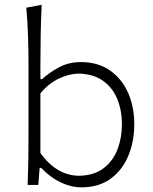

<svg xmlns="http://www.w3.org/2000/svg" viewBox="-20 -782 646 812"><path d="M324.2 10.3Q280.8 10.3 236.6 -10.7Q192.4 -31.7 154.3 -71.8H147.5L142.1 0H96.7Q99.1 -57.1 99.9 -110.1Q100.6 -163.1 100.6 -226.1V-507.8Q100.6 -573.2 98.4 -633.3Q96.2 -693.4 91.3 -749.5L156.2 -761.7Q153.3 -698.7 152.1 -636.5Q150.9 -574.2 150.9 -507.8V-447.3H158.2Q187 -474.1 228.5 -496.8Q270 -519.5 322.3 -519.5Q393.1 -519.5 443.6 -485.1Q494.1 -450.7 521 -391.1Q547.9 -331.5 547.9 -255.9Q547.9 -184.6 522.9 -123.8Q498 -63 448.2 -26.4Q398.4 10.3 324.2 10.3ZM314.5 -38.6Q378.4 -40 418.2 -70.6Q458 -101.1 476.8 -150.1Q495.6 -199.2 495.6 -255.9Q495.6 -315.4 475.8 -363.5Q456.1 -411.6 415.5 -440.4Q375 -469.2 312.5 -470.7Q272.5 -470.2 229 -449.7Q185.5 -429.2 150.9 -387.2V-134.8Q219.2 -39.6 314.5 -38.6Z"/></svg>

Font: Pinar-DS3-FD Light
Style: Regular
Weight: 300
Designer: Amin Abedi
Version: Version 3.000